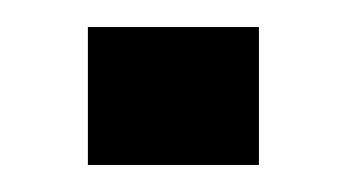

<svg xmlns="http://www.w3.org/2000/svg" viewBox="-20 -122 256 142"><path d="M45 0V-102H171.5V0Z"/></svg>

Font: Big Shoulders Stencil Display SemiBold
Style: Regular
Weight: 600
Designer: Patric King
Foundry: XO Type Co
Version: Version 1.000